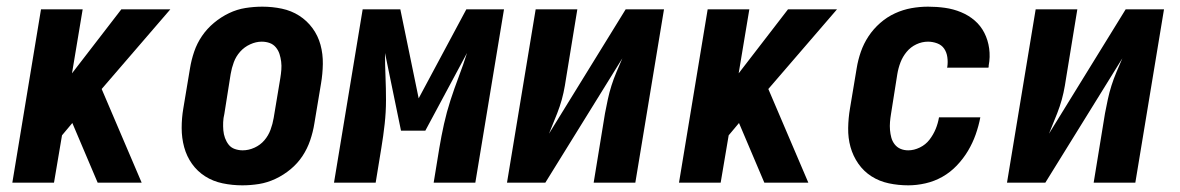

<svg xmlns="http://www.w3.org/2000/svg" viewBox="-20 -548 3540 576"><path d="M17 0 103 -520H228L196 -328L344 -520H491L285 -281L405 0H273L197 -179L166 -142L142 0Z M707 8Q677 8 648 2Q619 -4 595.5 -19Q572 -34 556 -56.5Q540 -79 532.5 -106.5Q525 -134 525 -164Q525 -194 530 -223L550 -343Q554 -368 562.5 -393Q571 -418 586 -440Q601 -462 622 -479.5Q643 -497 667 -508.5Q691 -520 716.5 -524Q742 -528 767 -528Q797 -528 825.5 -522Q854 -516 877.5 -501Q901 -486 917.5 -463.5Q934 -441 941.5 -413.5Q949 -386 948.5 -356Q948 -326 943 -297L923 -177Q919 -152 910.5 -127Q902 -102 887.5 -80Q873 -58 852 -40.5Q831 -23 806.5 -11.5Q782 0 757 4Q732 8 707 8ZM708 -97Q726 -97 743.5 -105Q761 -113 773 -127Q785 -141 791.5 -158.5Q798 -176 801 -194L821 -314Q823 -326 824 -338.5Q825 -351 823.5 -363Q822 -375 818.5 -386Q815 -397 807.5 -406Q800 -415 789 -419Q778 -423 765 -423Q748 -423 730.5 -415Q713 -407 700.5 -393Q688 -379 681.5 -361.5Q675 -344 672 -326L653 -206Q650 -194 649.5 -181.5Q649 -169 650 -157Q651 -145 655 -134Q659 -123 666 -114Q673 -105 684.5 -101Q696 -97 708 -97Z M982 0 1068 -520H1181L1236 -253L1379 -520H1492L1406 0H1281L1298 -104Q1304 -140 1312 -176Q1320 -212 1331.5 -247.5Q1343 -283 1356.5 -318.5Q1370 -354 1381 -389L1256 -156H1183L1135 -389Q1135 -354 1136.5 -318.5Q1138 -283 1138 -247.5Q1138 -212 1134 -176Q1130 -140 1124 -104L1107 0Z M1501 0 1587 -520H1712L1678 -312Q1675 -291 1670.5 -270Q1666 -249 1659 -228.5Q1652 -208 1643.5 -188Q1635 -168 1627 -147L1857 -520H1972L1886 0H1761L1795 -208Q1799 -229 1803.5 -250Q1808 -271 1814.5 -291.5Q1821 -312 1829.5 -332Q1838 -352 1847 -373L1616 0Z M2017 0 2103 -520H2228L2196 -328L2344 -520H2491L2285 -281L2405 0H2273L2197 -179L2166 -142L2142 0Z M2705 8Q2675 8 2646.5 2Q2618 -4 2594.5 -19Q2571 -34 2555 -57Q2539 -80 2531.5 -107Q2524 -134 2524.5 -164Q2525 -194 2530 -223L2550 -343Q2554 -368 2562.5 -392.5Q2571 -417 2585.5 -439Q2600 -461 2620.5 -479Q2641 -497 2665 -508Q2689 -519 2714 -523.5Q2739 -528 2764 -528Q2790 -528 2815 -524.5Q2840 -521 2863 -511.5Q2886 -502 2904 -486.5Q2922 -471 2933 -449.5Q2944 -428 2947.5 -402.5Q2951 -377 2946 -351Q2946 -350 2946 -348Q2946 -346 2945 -345H2821Q2821 -345 2821.5 -346Q2822 -347 2822 -348Q2824 -362 2822 -376.5Q2820 -391 2812.5 -402Q2805 -413 2791.5 -418Q2778 -423 2764 -423Q2746 -423 2729 -415Q2712 -407 2700 -392.5Q2688 -378 2681.5 -361Q2675 -344 2672 -326L2653 -206Q2651 -194 2650 -182Q2649 -170 2650 -158Q2651 -146 2654 -135Q2657 -124 2664 -115Q2671 -106 2681.5 -101.5Q2692 -97 2705 -97Q2722 -97 2739.5 -105.5Q2757 -114 2768.5 -129Q2780 -144 2787 -161Q2794 -178 2797 -196H2921Q2916 -170 2907 -144.5Q2898 -119 2884 -95.5Q2870 -72 2850.5 -51.5Q2831 -31 2807 -17.5Q2783 -4 2756.5 2Q2730 8 2705 8Z M3001 0 3087 -520H3212L3178 -312Q3175 -291 3170.5 -270Q3166 -249 3159 -228.5Q3152 -208 3143.5 -188Q3135 -168 3127 -147L3357 -520H3472L3386 0H3261L3295 -208Q3299 -229 3303.5 -250Q3308 -271 3314.5 -291.5Q3321 -312 3329.5 -332Q3338 -352 3347 -373L3116 0Z"/></svg>

Font: Iosevka SS04 Extrabold Oblique
Style: Regular
Weight: 800
Italic angle: -9°
Monospace: yes
Designer: Belleve Invis
Foundry: Belleve Invis
Version: Version 19.0.0; ttfautohint (v1.8.4)